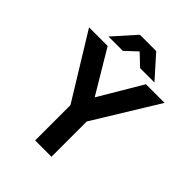

<svg xmlns="http://www.w3.org/2000/svg" viewBox="-245 -1010 1138 1138"><g transform="rotate(45 323.5 -441.0)"><path d="M255 0H392V-296L640 -700H484L324 -430L163 -700H7L255 -296ZM392 -743H512L388 -882H251L127 -743H247L320 -811Z"/></g></svg>

Font: HB Figtree Prototype
Style: Bold
Weight: 700
Designer: Alfredo Marco Pradil
Foundry: Hanken Design Co.®
Version: Version 1.002;Glyphs 3.2 (3228)